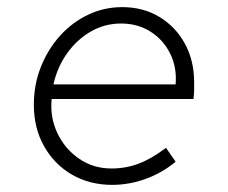

<svg xmlns="http://www.w3.org/2000/svg" viewBox="-20 -509 640 539"><path d="M295 10Q232 10 182.5 -18.5Q133 -47 104 -98Q75 -149 75 -215Q75 -271 94.5 -320.5Q114 -370 148 -408Q182 -446 227 -467.5Q272 -489 323 -489Q382 -489 427.5 -461.5Q473 -434 499 -386.5Q525 -339 525 -278Q525 -267 525 -256Q525 -245 523 -231H125Q120 -180 141 -135.5Q162 -91 202 -63.5Q242 -36 293 -36Q333 -36 369 -49.5Q405 -63 446 -94L473 -55Q436 -24 389.5 -7Q343 10 295 10ZM130 -272H473Q477 -320 457.5 -359Q438 -398 402 -420.5Q366 -443 320 -443Q274 -443 235 -420.5Q196 -398 168.5 -359.5Q141 -321 130 -272Z"/></svg>

Font: Red Hat Mono
Style: Italic
Weight: 300
Italic angle: -12°
Monospace: yes
Designer: Pentagram, MCKL
Foundry: Pentagram, MCKL
Version: Version 1.023